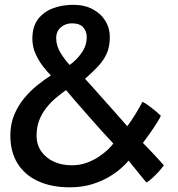

<svg xmlns="http://www.w3.org/2000/svg" viewBox="-20 -731 738 798"><path d="M269.5 47.5Q194.5 47.5 139 22.2Q83.5 -3 53.2 -51.2Q23 -99.5 23 -167.5Q23 -214.5 38.8 -252.8Q54.5 -291 79.8 -321.8Q105 -352.5 134.5 -376.2Q164 -400 191.5 -417.5Q180 -428.5 161.8 -451.2Q143.5 -474 129 -504.5Q114.5 -535 114.5 -570Q114.5 -620.5 138.2 -651.5Q162 -682.5 200.8 -696.8Q239.5 -711 284 -711Q331 -711 365.2 -692.8Q399.5 -674.5 418 -644.2Q436.5 -614 436.5 -576.5Q436.5 -538 424 -509.5Q411.5 -481 388.2 -456Q365 -431 333.5 -403.5Q348.5 -387.5 370 -363.2Q391.5 -339 416.2 -311.2Q441 -283.5 465.2 -256.2Q489.5 -229 509 -206.5Q515.5 -214.5 525.2 -229Q535 -243.5 544.8 -259.8Q554.5 -276 562 -289.2Q569.5 -302.5 572 -308Q582.5 -303 596.8 -292.8Q611 -282.5 624.8 -271Q638.5 -259.5 648.5 -249.5Q644.5 -240 631.8 -219.8Q619 -199.5 603.2 -177Q587.5 -154.5 574 -137Q587 -124 602.5 -107.5Q618 -91 633.5 -74.5Q649 -58 661 -44Q653 -32.5 640.2 -18.2Q627.5 -4 613.8 8.5Q600 21 588.5 27.5Q579 16 564.8 -1.2Q550.5 -18.5 537 -35.5Q523.5 -52.5 514.5 -63.5Q505.5 -52 485.2 -33.5Q465 -15 434.2 3.5Q403.5 22 362.2 34.8Q321 47.5 269.5 47.5ZM278 -44Q311.5 -44 339.8 -54.2Q368 -64.5 390.5 -79.5Q413 -94.5 428.5 -109.5Q444 -124.5 451 -134.5Q431 -155.5 404.2 -185.2Q377.5 -215 349.2 -247Q321 -279 296 -307.8Q271 -336.5 254.5 -356.5Q233 -341.5 211.2 -323Q189.5 -304.5 171.5 -281.5Q153.5 -258.5 142.8 -230.5Q132 -202.5 132 -168Q132 -129.5 151.5 -101.8Q171 -74 204 -59Q237 -44 278 -44ZM269.5 -461Q298 -481 319.2 -511.2Q340.5 -541.5 340.5 -577Q340.5 -601 325.8 -617.5Q311 -634 279 -634Q252 -634 232.8 -617.5Q213.5 -601 213.5 -572Q213.5 -541 231.8 -511.2Q250 -481.5 269.5 -461Z"/></svg>

Font: Grandstander Thin Medium
Style: Regular
Weight: 500
Version: Version 1.200